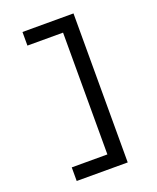

<svg xmlns="http://www.w3.org/2000/svg" viewBox="-165 -807 911 1114"><g transform="rotate(-20 290.0 -250.0)"><path d="M112 210V126H332V-626H112V-710H427V210Z"/></g></svg>

Font: Sometype Mono
Style: Bold
Weight: 700
Monospace: yes
Designer: Ryoichi Tsunekawa
Foundry: Dharma Type
Version: Version 1.000; ttfautohint (v1.8.3)